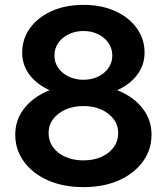

<svg xmlns="http://www.w3.org/2000/svg" viewBox="-20 -751 684 787"><path d="M321.8 16Q239.4 16 176.5 -11.9Q113.5 -39.8 78 -88.6Q42.5 -137.3 42.5 -198.9Q42.5 -259.7 78.9 -306.3Q115.3 -352.9 178.3 -379.1Q241.3 -405.3 321.8 -405.3Q403.3 -405.3 466 -379.1Q528.8 -352.9 564.9 -306.3Q601.1 -259.7 601.1 -198.9Q601.1 -137.3 565.6 -88.6Q530 -39.8 467.6 -11.9Q405.1 16 321.8 16ZM321.8 -354.2Q249.5 -354.2 192.8 -377.2Q136.2 -400.2 103.5 -441.3Q70.9 -482.4 70.9 -535.4Q70.9 -591 102.6 -635.2Q134.3 -679.4 191 -705.2Q247.7 -731 321.8 -731Q396.5 -731 452.8 -705.2Q509.2 -679.4 540.9 -635.2Q572.6 -591 572.6 -535.4Q572.6 -482.4 540 -441.3Q507.4 -400.2 451 -377.2Q394.7 -354.2 321.8 -354.2ZM321.8 -93.6Q363 -93.6 395 -107.7Q427.1 -121.8 445.8 -147.2Q464.5 -172.5 464.5 -205Q464.5 -237.8 445.8 -262.7Q427.1 -287.6 395 -302Q363 -316.4 321.8 -316.4Q281.1 -316.4 248.8 -302Q216.5 -287.6 197.8 -262.7Q179.1 -237.8 179.1 -205Q179.1 -172.5 197.8 -147.2Q216.5 -121.8 248.8 -107.7Q281.1 -93.6 321.8 -93.6ZM321.8 -424.1Q356 -424.1 382.6 -437.2Q409.3 -450.2 424.8 -472.7Q440.3 -495.2 440.3 -523.2Q440.3 -552.1 424.8 -574.7Q409.3 -597.4 382.6 -610.6Q356 -623.9 321.8 -623.9Q288.5 -623.9 261.4 -610.6Q234.2 -597.4 218.7 -574.7Q203.2 -552.1 203.2 -523.2Q203.2 -495.2 218.7 -472.7Q234.2 -450.2 261.4 -437.2Q288.5 -424.1 321.8 -424.1Z"/></svg>

Font: Wix Madefor Display
Style: Regular
Weight: 400
Designer: Dalton Maag Ltd
Foundry: Dalton Maag Ltd
Version: Version 3.100